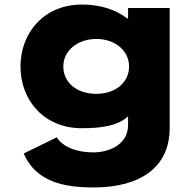

<svg xmlns="http://www.w3.org/2000/svg" viewBox="-20 -548 835 843"><path d="M84 126C138 251 261.6 275 391.1 275C597.3 275 725 186 725 14V-513H542.3V-467H538.7C487.9 -506 421.3 -528 339 -528C175 -528 70 -406 70 -256C70 -106 175 15 339 15C423.7 15 496.3 5 542.3 -37V1C542.3 92 450.4 121 391.1 121C297.9 121 248 86 229 55ZM258 -256C258 -327 322.1 -377 403.2 -377C483 -377 546.7 -327 546.7 -256C546.7 -186 486.7 -136 403.2 -136C316.1 -136 258 -186 258 -256Z"/></svg>

Font: Hussar
Style: BdSuprExt
Weight: 700
Foundry: Cannot Into Space Fonts
Version: Version 2.00